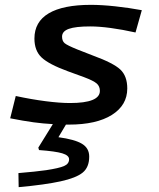

<svg xmlns="http://www.w3.org/2000/svg" viewBox="-20 -502 654 792"><path d="M505 -137Q505 -68 441.5 -28Q378 12 264 12Q261 12 258 12Q255 12 252 12L221 64Q288 73 318 91Q348 109 348 144Q348 188 321 210Q294 232 230 246Q198 253 155 259Q112 265 57 270L56 212Q92 209 120.5 206Q149 203 170 200Q223 192 244 183Q265 174 265 155Q265 139 237 130.5Q209 122 141 117L138 107L198 10Q159 8 118.5 2.5Q78 -3 22 -14L45 -106Q110 -92 168.5 -84.5Q227 -77 269 -77Q330 -77 361 -89.5Q392 -102 392 -127Q392 -146 379 -157.5Q366 -169 326 -184L260 -208Q181 -237 151.5 -265Q122 -293 122 -343Q122 -412 181 -447Q240 -482 355 -482Q399 -482 455 -476Q511 -470 565 -460L539 -368Q485 -380 437 -386.5Q389 -393 352 -393Q292 -393 264 -383Q236 -373 236 -351Q236 -333 246.5 -324Q257 -315 299 -298L363 -273Q448 -242 476.5 -215Q505 -188 505 -137Z"/></svg>

Font: Intel One Mono Medium
Style: Italic
Weight: 500
Italic angle: -16°
Monospace: yes
Designer: Fred Shallcrass
Foundry: Frere-Jones Type LLC
Version: Version 1.400;hotconv 1.1.0;makeotfexe 2.6.0;FJTRelease1.4